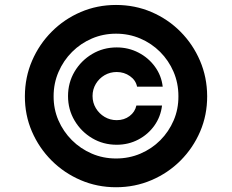

<svg xmlns="http://www.w3.org/2000/svg" viewBox="-20 -759 955 790"><path d="M259.9 -363.6Q259.9 -419 286.9 -464.5Q313.9 -509.9 359.4 -536.9Q404.8 -563.9 460.2 -563.9Q508.5 -563.9 549.7 -542.6Q590.9 -521.3 617.5 -484.7Q644.2 -448.2 649.5 -402.3H544Q538.7 -429 514.7 -445.8Q490.8 -462.7 460.2 -462.7Q432.9 -462.7 410.3 -449.6Q387.8 -436.4 374.3 -413.9Q360.8 -391.3 360.8 -364Q360.8 -336.6 374.3 -314.1Q387.8 -291.5 410.3 -278.1Q432.9 -264.6 460.2 -264.6Q490.8 -264.6 513.1 -281.4Q535.5 -298.3 541.2 -324.9H646.7Q641.3 -279.1 615.4 -242.5Q589.5 -206 549 -184.7Q508.5 -163.4 460.2 -163.4Q404.8 -163.4 359.4 -190.3Q313.9 -217.3 286.9 -262.8Q259.9 -308.2 259.9 -363.6ZM457.4 11.4Q380 11.4 312 -17.8Q244 -46.9 192.3 -98.5Q140.6 -150.2 111.3 -218Q82 -285.9 82.4 -363.6Q82.7 -441.4 112 -509.2Q141.3 -577.1 192.8 -628.7Q244.3 -680.4 312.1 -709.5Q380 -738.6 457.4 -738.6Q535.2 -738.6 603.2 -709.5Q671.2 -680.4 722.5 -628.7Q773.8 -577.1 802.9 -509.2Q832 -441.4 832.4 -363.6Q832.7 -285.9 803.6 -218Q774.5 -150.2 723 -98.5Q671.5 -46.9 603.3 -17.8Q535.2 11.4 457.4 11.4ZM457.4 -106.9Q511 -106.9 557.7 -126.8Q604.4 -146.7 639.6 -182Q674.7 -217.3 694.6 -263.7Q714.5 -310 714.1 -363.3Q714.1 -416.9 694.1 -463.6Q674 -510.3 638.8 -545.5Q603.7 -580.6 557.2 -600.5Q510.7 -620.4 457.4 -620.4Q404.5 -620.4 358.1 -600.5Q311.8 -580.6 276.5 -545.3Q241.1 -509.9 220.9 -463.2Q200.6 -416.5 200.6 -363.3Q200.3 -310.4 220.3 -264Q240.4 -217.7 275.7 -182.4Q311.1 -147 357.6 -127Q404.1 -106.9 457.4 -106.9Z"/></svg>

Font: InterMG
Style: Bold
Weight: 700
Designer: Rasmus Andersson
Foundry: rsms
Version: Version 3.019;December 26, 2023;FontCreator 15.0.0.2955 64-b